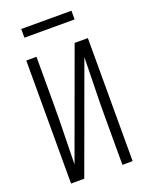

<svg xmlns="http://www.w3.org/2000/svg" viewBox="-166 -995 833 1078"><g transform="rotate(-20 250.0 -455.5)"><path d="M66 0V-735H127V-441Q127 -354 124.5 -267Q122 -180 121 -94L355 -735H434V0H373V-294Q373 -381 375.5 -468Q378 -555 379 -641L145 0ZM100 -859V-911H400V-859Z"/></g></svg>

Font: Iosevka Fixed SS04 Light
Style: Regular
Weight: 300
Monospace: yes
Designer: Belleve Invis
Foundry: Belleve Invis
Version: Version 32.5.0